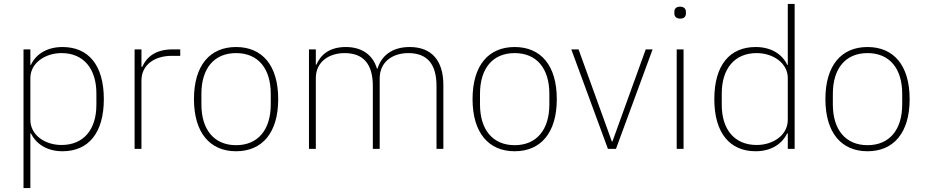

<svg xmlns="http://www.w3.org/2000/svg" viewBox="-20 -760 4720 980"><path d="M100 200H135V-79H138C161 -31 214 12 299 12C431 12 510 -81 510 -254C510 -428 431 -520 299 -520C214 -520 160 -478 138 -429H135V-508H100ZM294 -20C209 -20 135 -71 135 -148V-362C135 -437 209 -489 294 -489C407 -489 472 -409 472 -283V-225C472 -99 407 -20 294 -20Z M702 0V-349C702 -432 773 -475 856 -475H900V-508H862C771 -508 728 -467 706 -419H702V-508H667V0Z M1185 12C1318 12 1400 -82 1400 -254C1400 -427 1318 -520 1185 -520C1052 -520 970 -427 970 -254C970 -82 1052 12 1185 12ZM1185 -19C1073 -19 1008 -98 1008 -227V-281C1008 -411 1073 -489 1185 -489C1297 -489 1362 -411 1362 -281V-227C1362 -98 1297 -19 1185 -19Z M1592 0V-361C1592 -447 1662 -489 1739 -489C1832 -489 1883 -436 1883 -321V0H1918V-360C1918 -446 1986 -489 2064 -489C2159 -489 2208 -435 2208 -321V0H2243V-326C2243 -452 2182 -520 2071 -520C1979 -520 1926 -473 1907 -410H1904C1882 -483 1824 -520 1745 -520C1658 -520 1615 -477 1595 -430H1592V-508H1557V0Z M2607 12C2740 12 2822 -82 2822 -254C2822 -427 2740 -520 2607 -520C2474 -520 2392 -427 2392 -254C2392 -82 2474 12 2607 12ZM2607 -19C2495 -19 2430 -98 2430 -227V-281C2430 -411 2495 -489 2607 -489C2719 -489 2784 -411 2784 -281V-227C2784 -98 2719 -19 2607 -19Z M3083 0H3124L3311 -508H3276L3106 -38H3103L2933 -508H2896Z M3452 -665C3473 -665 3481 -677 3481 -691V-700C3481 -714 3472 -726 3451 -726C3430 -726 3422 -714 3422 -700V-691C3422 -677 3431 -665 3452 -665ZM3434 0H3469V-508H3434Z M4001 0H4036V-740H4001V-429H3998C3976 -478 3922 -520 3837 -520C3705 -520 3626 -428 3626 -254C3626 -81 3705 12 3837 12C3922 12 3975 -31 3998 -79H4001ZM3842 -20C3729 -20 3664 -99 3664 -225V-283C3664 -409 3729 -489 3842 -489C3927 -489 4001 -437 4001 -362V-148C4001 -71 3927 -20 3842 -20Z M4408 12C4541 12 4623 -82 4623 -254C4623 -427 4541 -520 4408 -520C4275 -520 4193 -427 4193 -254C4193 -82 4275 12 4408 12ZM4408 -19C4296 -19 4231 -98 4231 -227V-281C4231 -411 4296 -489 4408 -489C4520 -489 4585 -411 4585 -281V-227C4585 -98 4520 -19 4408 -19Z"/></svg>

Font: IBM Plex Devanagari ExtraLight
Style: Regular
Weight: 200
Designer: Mike Abbink, Paul van der Laan, Pieter van Rosmalen, Erin McLaughlin
Foundry: Bold Monday
Version: Version 1.0